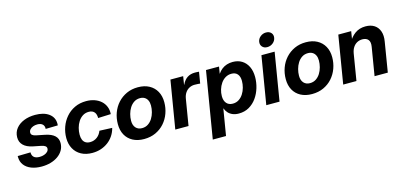

<svg xmlns="http://www.w3.org/2000/svg" viewBox="-77 -1281 4259 2024"><g transform="rotate(-15 2052.5 -268.5)"><path d="M229.5 12.2Q165.5 12.2 116.7 -6.8Q67.9 -25.9 40.3 -62Q12.7 -98.1 12.2 -149.4Q12.2 -151.9 12.2 -154.5Q12.2 -157.2 12.2 -160.2L152.3 -163.1Q151.9 -127.9 172.4 -109.9Q192.9 -91.8 234.4 -91.8Q261.2 -91.8 284.2 -99.9Q307.1 -107.9 321.3 -122.3Q335.4 -136.7 335.9 -155.8Q336.4 -172.9 322.8 -183.3Q309.1 -193.8 281.2 -199.7L192.9 -217.3Q125.5 -231.4 91.1 -265.9Q56.6 -300.3 57.6 -353Q58.6 -407.7 90.8 -448Q123 -488.3 177.7 -510.3Q232.4 -532.2 300.3 -532.2Q393.6 -532.2 448.5 -492.7Q503.4 -453.1 504.9 -385.7Q504.9 -380.4 504.6 -374.8Q504.4 -369.1 503.9 -363.3L371.1 -360.4Q373.5 -393.1 354 -411.1Q334.5 -429.2 297.4 -429.2Q271.5 -429.2 250.2 -420.9Q229 -412.6 216.1 -397.9Q203.1 -383.3 203.1 -364.7Q202.6 -348.1 215.1 -337.6Q227.5 -327.1 254.4 -321.3L349.1 -302.2Q418.5 -288.1 451.9 -256.6Q485.4 -225.1 484.4 -174.3Q483.4 -132.3 463.6 -98.1Q443.8 -64 408.9 -39.1Q374 -14.2 328.1 -1Q282.2 12.2 229.5 12.2Z M782.7 11.7Q712.9 11.7 661.9 -16.1Q610.8 -43.9 583.3 -94Q555.7 -144 555.7 -210.4Q555.7 -272.9 576.4 -330.8Q597.2 -388.7 636.5 -434.3Q675.8 -480 731.7 -506.6Q787.6 -533.2 857.4 -533.2Q906.7 -533.2 948 -518.8Q989.3 -504.4 1018.6 -478Q1047.9 -451.7 1062.7 -415Q1077.6 -378.4 1074.2 -333.5L935.1 -328.1Q935.1 -347.2 930.9 -363.3Q926.8 -379.4 917.2 -391.4Q907.7 -403.3 892.6 -410.2Q877.4 -417 856 -417Q817.9 -417 788.8 -398.4Q759.8 -379.9 740 -349.1Q720.2 -318.4 710.4 -281.5Q700.7 -244.6 700.7 -208.5Q700.7 -176.3 710.2 -152.8Q719.7 -129.4 739.5 -116.9Q759.3 -104.5 788.6 -104.5Q811 -104.5 830.6 -111.3Q850.1 -118.2 866.2 -130.4Q882.3 -142.6 894 -159.2Q905.8 -175.8 913.1 -195.3L1051.3 -189.5Q1040 -144.5 1015.6 -107.7Q991.2 -70.8 956.1 -44.2Q920.9 -17.6 877 -2.9Q833 11.7 782.7 11.7Z M1347.7 11.7Q1276.9 11.7 1225.3 -15.9Q1173.8 -43.5 1146.2 -93.5Q1118.7 -143.6 1118.7 -210.9Q1118.7 -276.4 1140.1 -334.7Q1161.6 -393.1 1201.9 -437.5Q1242.2 -481.9 1298.1 -507.6Q1354 -533.2 1422.4 -533.2Q1493.7 -533.2 1544.9 -505.4Q1596.2 -477.5 1624 -427.5Q1651.9 -377.4 1651.9 -309.6Q1651.9 -246.1 1630.9 -188Q1609.9 -129.9 1570.1 -85Q1530.3 -40 1474.1 -14.2Q1418 11.7 1347.7 11.7ZM1355.5 -105Q1393.1 -105 1421.6 -123.8Q1450.2 -142.6 1469.2 -173.1Q1488.3 -203.6 1497.8 -240Q1507.3 -276.4 1507.3 -311.5Q1507.3 -344.7 1496.1 -368.2Q1484.9 -391.6 1464.1 -404.1Q1443.4 -416.5 1415 -416.5Q1377.4 -416.5 1349.1 -397.9Q1320.8 -379.4 1301.5 -348.9Q1282.2 -318.4 1272.5 -281.7Q1262.7 -245.1 1262.7 -209.5Q1262.7 -160.2 1287.8 -132.6Q1313 -105 1355.5 -105Z M1689 0 1775.9 -522.5H1915L1900.4 -432.6H1902.8Q1924.8 -480.5 1960 -503.7Q1995.1 -526.9 2044.9 -526.9Q2057.6 -526.9 2068.6 -526.1Q2079.6 -525.4 2088.4 -524.4L2067.9 -400.4Q2059.6 -401.4 2041.7 -402.6Q2023.9 -403.8 2006.3 -403.8Q1976.1 -403.8 1949.7 -390.1Q1923.3 -376.5 1905.3 -350.3Q1887.2 -324.2 1880.9 -286.1L1833.5 0Z M2043.5 204.1 2164.1 -522.5H2306.2L2293.9 -448.2H2295.4Q2314 -475.6 2338.4 -494.4Q2362.8 -513.2 2392.6 -522.7Q2422.4 -532.2 2456.5 -532.2Q2514.2 -532.2 2556.4 -506.1Q2598.6 -480 2622.1 -431.9Q2645.5 -383.8 2645.5 -317.9Q2645.5 -258.8 2627.9 -200.2Q2610.4 -141.6 2576.7 -94.2Q2543 -46.9 2493.9 -18.3Q2444.8 10.3 2381.3 10.3Q2343.3 10.3 2314.5 -1.7Q2285.6 -13.7 2266.4 -34.9Q2247.1 -56.2 2237.3 -84H2235.8L2188 204.1ZM2346.2 -106.9Q2384.3 -106.9 2413.1 -125.7Q2441.9 -144.5 2461.4 -175Q2481 -205.6 2490.7 -241.9Q2500.5 -278.3 2500.5 -313.5Q2500.5 -362.3 2477.8 -388.9Q2455.1 -415.5 2412.6 -415.5Q2375.5 -415.5 2345.9 -397.7Q2316.4 -379.9 2295.9 -350.1Q2275.4 -320.3 2264.6 -284.4Q2253.9 -248.5 2253.9 -212.9Q2253.9 -163.6 2278.1 -135.3Q2302.2 -106.9 2346.2 -106.9Z M2682.1 0 2769 -522.5H2913.1L2826.7 0ZM2851.6 -588.4Q2816.9 -588.4 2797.4 -610.4Q2777.8 -632.3 2782.7 -665Q2788.1 -697.8 2815.2 -719.5Q2842.3 -741.2 2877 -741.2Q2912.1 -741.2 2931.9 -719.5Q2951.7 -697.8 2946.3 -665Q2940.9 -632.3 2913.8 -610.4Q2886.7 -588.4 2851.6 -588.4Z M3180.2 11.7Q3109.4 11.7 3057.9 -15.9Q3006.3 -43.5 2978.8 -93.5Q2951.2 -143.6 2951.2 -210.9Q2951.2 -276.4 2972.7 -334.7Q2994.1 -393.1 3034.4 -437.5Q3074.7 -481.9 3130.6 -507.6Q3186.5 -533.2 3254.9 -533.2Q3326.2 -533.2 3377.4 -505.4Q3428.7 -477.5 3456.5 -427.5Q3484.4 -377.4 3484.4 -309.6Q3484.4 -246.1 3463.4 -188Q3442.4 -129.9 3402.6 -85Q3362.8 -40 3306.6 -14.2Q3250.5 11.7 3180.2 11.7ZM3188 -105Q3225.6 -105 3254.2 -123.8Q3282.7 -142.6 3301.8 -173.1Q3320.8 -203.6 3330.3 -240Q3339.8 -276.4 3339.8 -311.5Q3339.8 -344.7 3328.6 -368.2Q3317.4 -391.6 3296.6 -404.1Q3275.9 -416.5 3247.6 -416.5Q3210 -416.5 3181.6 -397.9Q3153.3 -379.4 3134 -348.9Q3114.7 -318.4 3105 -281.7Q3095.2 -245.1 3095.2 -209.5Q3095.2 -160.2 3120.4 -132.6Q3145.5 -105 3188 -105Z M3713.4 -288.1 3666 0H3521.5L3607.9 -522.5H3748.5L3727.1 -387.7L3705.6 -392.1Q3740.2 -460.4 3789.6 -496.3Q3838.9 -532.2 3905.8 -532.2Q3963.4 -532.2 4002 -507.1Q4040.5 -481.9 4056.6 -435.3Q4072.8 -388.7 4061.5 -323.7L4008.3 0H3863.8L3914.6 -307.1Q3923.3 -358.4 3902.6 -383.5Q3881.8 -408.7 3839.4 -408.7Q3807.6 -408.7 3781.5 -394.8Q3755.4 -380.9 3737.8 -354.2Q3720.2 -327.6 3713.4 -288.1Z"/></g></svg>

Font: Inter 28pt
Style: Bold Italic
Weight: 700
Italic angle: -9.3988°
Designer: Rasmus Andersson
Foundry: rsms
Version: Version 4.001;git-66647c0bb